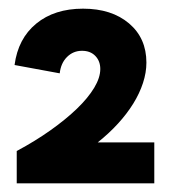

<svg xmlns="http://www.w3.org/2000/svg" viewBox="-20 -729 394 443"><path d="M18.6 -306H336V-400.4H205.4Q231.6 -421.2 252.3 -443.9Q273 -466.6 287.5 -490Q302 -513.4 309.9 -537.5Q317.8 -561.6 317.8 -584.6Q317.8 -641 277.7 -675Q237.6 -709 171.6 -709Q105.6 -709 63.6 -674.5Q21.6 -640 13.6 -579L117.8 -559.8Q120.4 -583.4 134.7 -597.6Q149 -611.8 169.2 -611.8Q188.6 -611.8 200 -599.9Q211.4 -588 211.4 -569.8Q211.4 -549.8 197.3 -526.4Q183.2 -503 157.7 -478.4Q132.2 -453.8 96.9 -428.7Q61.6 -403.6 18.6 -380.6Z"/></svg>

Font: Fixel Variable
Style: Regular
Weight: 100
Width: 3
Designer: AlfaBravo + MacPaw
Foundry: Kyrylo Tkachov, Marchela Mozhyna, Serhii Makarenko, Maria Weinstein, Zakhar Kryvoshyya
Version: Version 1.211